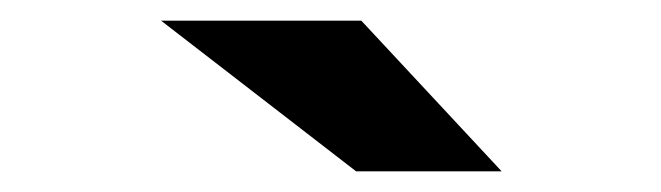

<svg xmlns="http://www.w3.org/2000/svg" viewBox="-20 -767 640 186"><path d="M325 -601 136 -747H330L466 -601Z"/></svg>

Font: Red Hat Mono
Style: Italic
Weight: 400
Italic angle: -12°
Monospace: yes
Designer: Pentagram, MCKL
Foundry: MCKL
Version: Version 1.030